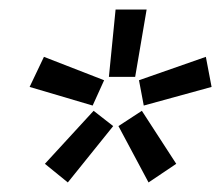

<svg xmlns="http://www.w3.org/2000/svg" viewBox="-20 -820 463 402"><path d="M263 -659H208L222 -800H287ZM174 -599 42 -638 72 -701 198 -652ZM122 -438 74 -477 176 -588 217 -556ZM281 -599 271 -652 411 -701 423 -638ZM291 -438 228 -556 277 -588 349 -477Z"/></svg>

Font: Tanohe Sans Medium
Style: Italic
Weight: 500
Designer: Village Type and Design LLC & Cristiano Sobral
Foundry: Cooper Hewitt Smithsonian Design Museum
Version: Version 1.00;September 29, 2021;FontCreator 13.0.0.2655 64-b